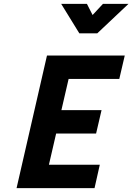

<svg xmlns="http://www.w3.org/2000/svg" viewBox="-20 -965 679 985"><path d="M294 -945H426L455 -888L508 -945H639L479 -794H387ZM221 -680H620L592 -560H332L295 -400H501L473 -280H268L231 -120H492L465 0H65Z"/></svg>

Font: Cairo
Style: Bold Italic
Weight: 700
Italic angle: -13°
Designer: Mohamed Gaber, Accademia di Belle Arti di Urbino and others
Foundry: Kief Type Foundry, Accademia di Belle Arti di Urbino and others
Version: Version 3.011